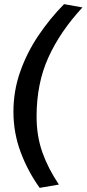

<svg xmlns="http://www.w3.org/2000/svg" viewBox="-20 -763 419 929"><path d="M379 -727Q272 -612 214.5 -486Q157 -360 157 -199Q157 -105 185 -26Q213 53 265 130L172 146Q114 65 79.5 -28Q45 -121 45 -222Q45 -323 77.5 -415.5Q110 -508 165.5 -590.5Q221 -673 290 -743Z"/></svg>

Font: Rosario
Style: Bold Italic
Weight: 700
Italic angle: -8.05°
Designer: Hector Gatti
Foundry: Omnibus Type
Version: Version 1.101; ttfautohint (v1.8.1.43-b0c9)